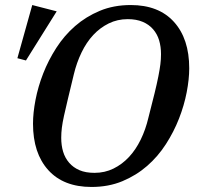

<svg xmlns="http://www.w3.org/2000/svg" viewBox="-20 -730 787 762"><path d="M355 -44Q396 -44 430.5 -61Q465 -78 492 -107Q519 -136 538.5 -176Q558 -216 569 -263Q584 -321 593.5 -360Q603 -399 608.5 -427Q614 -455 616.5 -475Q619 -495 619 -515Q619 -545 611.5 -570Q604 -595 587.5 -614Q571 -633 546 -643.5Q521 -654 487 -654Q446 -654 411.5 -637Q377 -620 350 -591Q323 -562 303.5 -521.5Q284 -481 273 -435Q259 -377 249.5 -337.5Q240 -298 234 -270.5Q228 -243 225.5 -223Q223 -203 223 -183Q223 -153 230.5 -128Q238 -103 254.5 -84Q271 -65 295.5 -54.5Q320 -44 355 -44ZM343 12Q232 12 171.5 -55Q111 -122 111 -239Q111 -282 121 -334Q131 -386 151.5 -438.5Q172 -491 203.5 -540Q235 -589 278 -626.5Q321 -664 376 -687Q431 -710 499 -710Q610 -710 670.5 -643Q731 -576 731 -459Q731 -416 721 -364Q711 -312 690.5 -259.5Q670 -207 638.5 -158Q607 -109 564 -71.5Q521 -34 466 -11Q411 12 343 12ZM108 -710 205 -685 83 -490 49 -499Z"/></svg>

Font: IBM Plex Serif Medm
Style: Italic
Weight: 500
Italic angle: -14°
Designer: Mike Abbink, Paul van der Laan, Pieter van Rosmalen
Foundry: Bold Monday
Version: Version 3.001